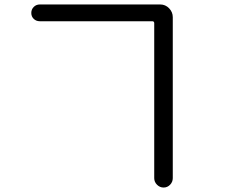

<svg xmlns="http://www.w3.org/2000/svg" viewBox="-20 -777 1040 859"><path d="M158 -682Q142 -682 131 -692.5Q120 -703 120 -719Q120 -735 131 -746Q142 -757 158 -757H697Q720 -757 736.5 -740Q753 -723 753 -700V20Q753 37 741 49.5Q729 62 712 62Q695 62 682.5 49.5Q670 37 670 20V-673Q670 -682 661 -682Z"/></svg>

Font: Rounded Mplus 1c
Style: Regular
Weight: 400
Version: Version 1.059.20150529